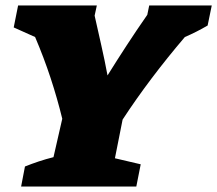

<svg xmlns="http://www.w3.org/2000/svg" viewBox="-20 -680 792 700"><path d="M57 0 71 -73Q96 -83 121.5 -91.5Q147 -100 175 -107L207 -247Q189 -321 164.5 -395.5Q140 -470 108 -545L30 -580L46 -660H333L325 -623Q337 -569 349.5 -514Q362 -459 372 -405Q405 -458 441.5 -514Q478 -570 517 -626L524 -660H752L737 -587Q696 -563 654 -545Q590 -470 533 -394.5Q476 -319 427 -244L399 -103L493 -81L477 0Z"/></svg>

Font: Piazzolla Black
Style: Italic
Weight: 900
Italic angle: -11.3°
Designer: Juan Pablo del Peral
Foundry: Huerta Tipografica
Version: Version 1.330